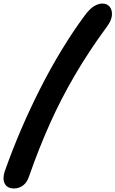

<svg xmlns="http://www.w3.org/2000/svg" viewBox="-74 -848 649 1079"><path d="M5 211Q-33 211 -47 184.5Q-61 158 -48 117Q-7 0 44 -119Q95 -238 153.5 -353Q212 -468 275.5 -572Q339 -676 403 -762Q429 -797 453.5 -812.5Q478 -828 502 -828Q527 -828 542 -810.5Q557 -793 555 -763Q553 -733 526 -697Q426 -561 347 -426Q268 -291 205.5 -151Q143 -11 90 141Q79 176 56.5 193.5Q34 211 5 211Z"/></svg>

Font: Shantell Sans SemiBold
Style: Italic
Weight: 600
Italic angle: -11°
Designer: Stephen Nixon, Anya Danilova, Shantell Martin
Foundry: Arrow Type
Version: Version 1.011;[c5ecc13dd]